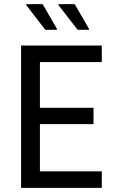

<svg xmlns="http://www.w3.org/2000/svg" viewBox="-20 -908 559 928"><path d="M82 0V-688H472V-608H173V-387H432V-308H173V-80H472V0ZM255 -764H199L107 -883V-888H186L255 -769ZM410 -764H355L263 -883V-888H341L410 -769Z"/></svg>

Font: Saira Semi Condensed
Style: Regular
Weight: 400
Width: 4
Designer: Hector Gatti with collaboration of the Omnibus-Type team
Foundry: Omnibus-Type
Version: Version 1.001; ttfautohint (v1.8)